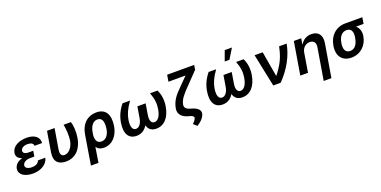

<svg xmlns="http://www.w3.org/2000/svg" viewBox="-15 -1794 5976 3011"><g transform="rotate(-20 2973.0 -288.0)"><path d="M361.5 -325.3H288C222.7 -325.3 191.1 -349.4 196.7 -386.4C203.1 -424.4 245.4 -453.8 310.4 -453.8C370.4 -453.8 407 -432.2 406.6 -391.3H533.4C542.3 -493.3 459.2 -552.6 332.4 -552.6C195.7 -552.6 90.2 -495 73.2 -394.2C65.3 -346.6 86.3 -296.9 160.9 -275.2C72.4 -253.9 32 -202.4 22.7 -148.4C6.7 -52.2 101.9 9.9 239.3 9.9C366.1 9.9 478 -50.4 502.8 -158H378.9C361.9 -112.6 323.9 -89.5 252.5 -89.5C181.5 -89.5 144.5 -120 150.2 -159.4C158.7 -206 212.4 -233.7 273.4 -233.7H346.6Z M671.5 -545.5 615.1 -206C590.6 -56.5 664.1 9.9 789.4 9.9C962.7 9.9 1056.8 -120 1082.7 -277C1099.4 -377.8 1090.9 -485.8 1070.3 -545.5H948.2C964.5 -464.5 970.9 -361.9 958.8 -277C943.2 -181.1 878.9 -94.5 801.8 -94.5C760.7 -94.5 727.3 -121.8 740.8 -204.5L797.6 -545.5Z M1212 -285.5 1132.1 203.1H1257.8L1298.3 -49.4C1323.9 -11.4 1362.9 9.9 1423.3 9.9C1558.9 9.9 1658.4 -96.6 1684.7 -252.8L1686.1 -262.8C1709.9 -427.2 1660.5 -552.6 1493.6 -552.6C1351.2 -552.6 1240.8 -460.9 1212 -285.5ZM1329.2 -239.3 1335.2 -276.6C1349.1 -362.6 1392.4 -443.2 1473 -443.2C1556.1 -443.2 1573.5 -362.6 1559.3 -262.8L1557.9 -252.8C1544.4 -172.6 1502.8 -95.5 1419 -95.5C1334.5 -95.5 1321.7 -173.7 1329.2 -239.3Z M2057.2 -545.5H1931.8C1865.4 -465.2 1822.1 -372.5 1805.4 -272.7C1774.1 -88.1 1837.7 9.9 1967.7 9.9C2047.2 9.9 2109 -29.1 2149.9 -99.1C2167.6 -29.1 2216.3 9.9 2295.8 9.9C2425.8 9.9 2522.4 -88.1 2552.2 -272.7C2568.2 -372.5 2555.4 -465.2 2516 -545.5H2390.6C2432.9 -435 2439.3 -354.8 2425.4 -270.6C2407.3 -161.2 2362.6 -95.9 2303.6 -95.9C2252.5 -95.9 2226.6 -146 2241.8 -237.9L2272 -421.2H2134.2L2104 -237.9C2088.8 -146 2046.2 -95.9 1995 -95.9C1936.1 -95.9 1913 -161.2 1930.8 -270.6C1945 -354.8 1978 -435 2057.2 -545.5Z M3193.5 -727.3H2742.5L2724.4 -617.2H3009.9L2875.7 -482.2C2771 -378.2 2713.1 -308.2 2689.6 -186.8C2672.6 -98.7 2724.4 -32 2826 -4.3L2863.6 6.4C2900.6 17 2920.8 35.2 2916.9 54.7C2912.6 76 2893.1 106.2 2856.9 137.1L2916.2 189.6C2993.6 140.6 3042.6 83.1 3051.1 29.5C3060.4 -23.8 3017 -68.2 2930.8 -94.5L2884.9 -108.7C2834.9 -123.6 2808.9 -158.4 2817.5 -203.1C2834.9 -284.8 2881.4 -337.7 2967 -428.3L3181.5 -650.6Z M3494 -545.5H3368.6C3302.2 -465.2 3258.9 -372.5 3242.2 -272.7C3210.9 -88.1 3274.5 9.9 3404.5 9.9C3484 9.9 3545.8 -29.1 3586.6 -99.1C3604.4 -29.1 3653.1 9.9 3732.6 9.9C3862.6 9.9 3959.2 -88.1 3989 -272.7C4005 -372.5 3992.2 -465.2 3952.8 -545.5H3827.4C3869.7 -435 3876.1 -354.8 3862.2 -270.6C3844.1 -161.2 3799.4 -95.9 3740.4 -95.9C3689.3 -95.9 3663.4 -146 3678.6 -237.9L3708.8 -421.2H3571L3540.8 -237.9C3525.6 -146 3483 -95.9 3431.8 -95.9C3372.9 -95.9 3349.8 -161.2 3367.5 -270.6C3381.7 -354.8 3414.8 -435 3494 -545.5ZM3661.9 -613.3H3740.8L3843.4 -781.2H3723Z M4248.9 0H4373.2C4534.1 -165.1 4636.7 -356.9 4670.5 -545.5H4544.7C4512.4 -390.3 4472.3 -287.3 4348.4 -128.6H4342.7L4270.6 -545.5H4135.7Z M4881.4 -319.6C4895.2 -398.4 4951 -443.9 5017.8 -443.9C5084.5 -443.9 5116.8 -399.9 5104.8 -327.4L5016.3 204.5H5144.9L5237.2 -347.3C5258.5 -478.3 5197.1 -552.6 5084.5 -552.6C5002.8 -552.6 4939.6 -513.8 4905.2 -452.8H4898.4L4914.1 -545.5H4790.8L4699.9 0H4828.8Z M5349.8 -269.9 5346.9 -258.5C5322.4 -105.8 5393.8 9.9 5554.3 9.9C5709.9 9.9 5817.5 -103 5839.8 -238.6L5841.3 -248.6C5853.7 -321.7 5829.2 -383.9 5783 -422.9H5910.2L5927.6 -528.4H5642.4C5483 -528.4 5373.9 -416.9 5349.8 -269.9ZM5479.8 -258.5 5482.6 -269.9C5496.1 -352.3 5540.5 -422.9 5625 -422.9C5707.7 -422.9 5726.2 -352.3 5712.7 -269.9L5709.9 -258.5C5695.3 -169.4 5653.1 -95.5 5571.7 -95.5C5484.7 -95.5 5464.8 -169.4 5479.8 -258.5Z"/></g></svg>

Font: Margiela Sans Semi Bold
Style: Italic
Weight: 600
Italic angle: -9.39999°
Designer: Stefan Endress, Andreas Faust
Version: Version 1.100;FEAKit 1.0